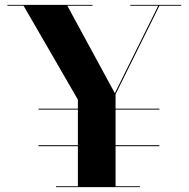

<svg xmlns="http://www.w3.org/2000/svg" viewBox="-20 -770 776 790"><path d="M138.3 -323H635.8V-319H138.3ZM138.3 -172.5H635.8V-168.5H138.3ZM210.5 -3.5H300.5V-360L77 -746.5H10.5V-750H360.5V-746.5H257L452.5 -386.5L631 -746.5H516V-750H725.5V-746.5H636L455.5 -382.5V-3.5H555.5V0H210.5Z"/></svg>

Font: Bodoni* 48pt
Style: Bold
Weight: 700
Version: Version 2.3